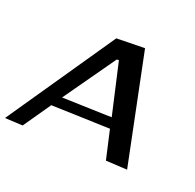

<svg xmlns="http://www.w3.org/2000/svg" viewBox="-257 -838 1064 1049"><g transform="rotate(30 275.0 -313.5)"><path d="M617 -46 370 -670 207 -638 -102 43 2 30 82 -144 424 -193 492 -31ZM401 -252 112 -210 267 -539 279 -542Z"/></g></svg>

Font: Gamestation Warped
Style: Regular
Weight: 400
Designer: Jonas Hecksher
Foundry: Jonas Hecksher, Playtypeª, e-types AS
Version: Version 1.003